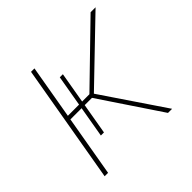

<svg xmlns="http://www.w3.org/2000/svg" viewBox="-136 -656 793 793"><g transform="rotate(-45 260.5 -260.0)"><path d="M243 -266H113L116 -284H246L489 -520H518L257 -269L253 -284L445 0H421ZM141 -520H161L71 0H51ZM159 -130 209 -420H227L177 -130Z"/></g></svg>

Font: Fixel Italic Variable 20240409 Display Thin
Style: Italic
Weight: 100
Italic angle: -10°
Designer: AlfaBravo + MacPaw
Foundry: Kyrylo Tkachov, Marchela Mozhyna, Serhii Makarenko, Maria Weinstein, Zakhar Kryvoshyya
Version: Version 1.211;Glyphs 3.2 (3225)